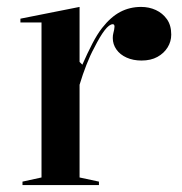

<svg xmlns="http://www.w3.org/2000/svg" viewBox="-20 -535 526 555"><path d="M45 0V-10L100 -22V-470H39V-481L210 -515V-356L218 -348Q233 -382 247 -409Q261 -436 275 -454Q300 -486 327.5 -500.5Q355 -515 388 -515Q411 -515 430.5 -506Q450 -497 462.5 -479.5Q475 -462 475 -435Q475 -415 464.5 -398Q454 -381 435 -370.5Q416 -360 389 -360Q365 -360 346 -368.5Q327 -377 316.5 -392Q306 -407 306 -425Q306 -433 307.5 -438.5Q309 -444 310 -449.5Q311 -455 311 -458Q311 -465 306 -465Q296 -465 282.5 -447.5Q269 -430 252 -396Q241 -376 230 -348Q219 -320 210 -290V-22L266 -10V0Z"/></svg>

Font: Kalnia
Style: Regular
Weight: 400
Designer: Frida Medrano
Foundry: Frida Medrano
Version: Version 1.105